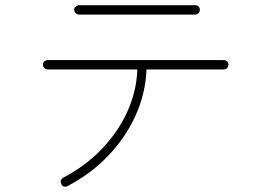

<svg xmlns="http://www.w3.org/2000/svg" viewBox="-20 -718 1040 738"><path d="M240 -3Q233 1 226 -1Q219 -3 216 -10Q212 -17 214 -24Q216 -31 223 -35Q309 -80 371.5 -145.5Q434 -211 469.5 -289Q505 -367 508 -451H163Q156 -451 150.5 -456.5Q145 -462 145 -469Q145 -477 150.5 -482Q156 -487 163 -487H840Q848 -487 853 -482Q858 -477 858 -469Q858 -462 853 -456.5Q848 -451 840 -451H543Q540 -361 502 -276Q464 -191 397 -120.5Q330 -50 240 -3ZM284 -662Q277 -662 271 -667.5Q265 -673 265 -680Q265 -688 271 -693Q277 -698 284 -698H730Q738 -698 743 -693Q748 -688 748 -680Q748 -673 743 -667.5Q738 -662 730 -662Z"/></svg>

Font: Zen Maru Gothic Light
Style: Regular
Weight: 300
Designer: Yoshimichi Ohira
Foundry: Positype
Version: Version 1.001